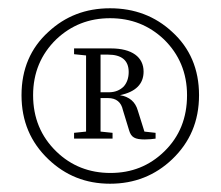

<svg xmlns="http://www.w3.org/2000/svg" viewBox="-20 -785 533 464"><path d="M246 -341C305 -341 355 -361 396 -400C439 -441 461 -492 461 -555C461 -618 439 -669 396 -708C355 -746 305 -765 246 -765C187 -765 138 -746 97 -708C54 -669 32 -618 32 -555C32 -492 54 -441 97 -400C138 -361 187 -341 246 -341ZM116 -419C79 -455 60 -500 60 -555C60 -609 79 -654 116 -690C152 -724 195 -741 246 -741C297 -741 340 -724 376 -690C413 -654 432 -609 432 -555C432 -500 414 -455 377 -419C341 -384 298 -367 247 -367C196 -367 152 -384 116 -419ZM330 -448C340 -448 349 -449 356 -450V-464L329 -467L313 -518C307 -539 293 -551 270 -555C308 -563 327 -582 327 -612C327 -647 299 -668 248 -668H159V-654L188 -651V-467L159 -464V-450H252V-464L223 -467V-548H241C261 -548 273 -538 277 -519L292 -470C297 -453 306 -448 330 -448ZM223 -653H241C274 -653 291 -639 291 -611C291 -597 287 -585 279 -576C270 -567 258 -562 243 -562H223Z"/></svg>

Font: AllPunType ExtraLight
Style: Regular
Weight: 280
Version: 1.0